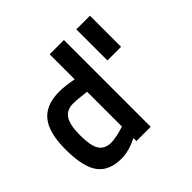

<svg xmlns="http://www.w3.org/2000/svg" viewBox="-169 -892 1095 1095"><g transform="rotate(-45 379.0 -344.5)"><path d="M475 -700V0H360V-24Q289 11 230 11Q130 11 85 -50.5Q40 -112 40 -253Q40 -387 90.5 -449Q141 -511 248 -511Q295 -511 360 -498V-700ZM248 -95Q270 -95 298 -100.5Q326 -106 343 -112L360 -117V-398Q359 -398 341.5 -400Q324 -402 299.5 -404.5Q275 -407 256 -407Q204 -407 180 -370.5Q156 -334 156 -252Q156 -165 178 -131Q200 -97 248 -95ZM678 -693V-442H568V-693Z"/></g></svg>

Font: TitilliumText22L Rg
Style: Bold
Weight: 700
Designer: Campivisivi
Foundry: Campivisivi
Version: 1.000